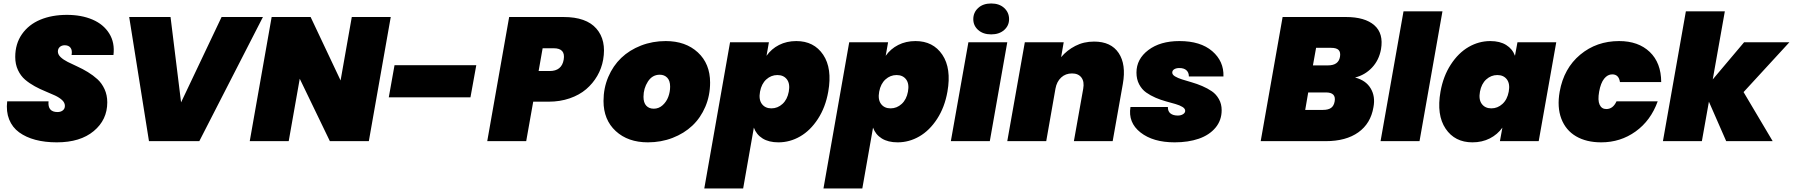

<svg xmlns="http://www.w3.org/2000/svg" viewBox="-20 -805 10225 1095"><path d="M591.8 -221.2Q591.8 -121.6 514.6 -57.4Q437.5 6.8 304.2 6.8Q236.3 6.8 182.1 -7.6Q127.9 -22 89.1 -50.3Q50.3 -78.6 32.2 -123.8Q14.2 -168.9 21 -227.1H256.8Q251 -166 308.1 -166Q326.2 -166 338.1 -175.3Q350.1 -184.6 350.1 -201.2Q350.1 -219.2 334.5 -233.9Q318.8 -248.5 293.9 -260.3Q269 -272 238.8 -284.2Q208.5 -296.4 178.2 -313Q147.9 -329.6 123 -350.8Q98.1 -372.1 82.5 -405.3Q66.9 -438.5 66.9 -480Q66.9 -555.2 105.2 -610.1Q143.6 -665 209.7 -692.6Q275.9 -720.2 361.8 -720.2Q444.3 -720.2 507.3 -693.4Q570.3 -666.5 603 -614Q635.7 -561.5 627 -491.2H388.2Q393.1 -518.1 382.3 -532.5Q371.6 -546.9 349.1 -546.9Q332 -546.9 321 -537.1Q310.1 -527.3 310.1 -511.2Q310.1 -494.1 325.7 -479.2Q341.3 -464.4 366 -451.9Q390.6 -439.5 420.9 -425.8Q451.2 -412.1 481.2 -393.8Q511.2 -375.5 535.9 -353Q560.5 -330.6 576.2 -296.6Q591.8 -262.7 591.8 -221.2Z M829.6 0 716.8 -708H952.6L1012.7 -221.2L1243.7 -708H1479.5L1116.7 0Z M1986.3 -708H2208.5L2083.5 0H1861.3L1689.5 -356L1626.5 0H1404.3L1529.3 -708H1751.5L1922.4 -346.2Z M2197.3 -250 2230 -433.1H2696.3L2663.1 -250Z M3051.8 -399.9H3114.7Q3183.6 -399.9 3194.8 -464.8Q3206.1 -529.8 3137.7 -529.8H3074.7ZM3419.9 -464.8Q3411.1 -415 3386.2 -372.1Q3361.3 -329.1 3322.8 -296.1Q3284.2 -263.2 3229 -244.1Q3173.8 -225.1 3108.9 -225.1H3021L2981 0H2758.8L2883.8 -708H3193.8Q3323.7 -708 3381.3 -641.8Q3439 -575.7 3419.9 -464.8Z M4029.8 -334Q4029.8 -260.3 4002.7 -196.5Q3975.6 -132.8 3928.5 -88.4Q3881.3 -43.9 3815.7 -18.6Q3750 6.8 3674.8 6.8Q3561.5 6.8 3491.7 -57.4Q3421.9 -121.6 3421.9 -229Q3421.9 -302.2 3449 -366Q3476.1 -429.7 3522.9 -474.6Q3569.8 -519.5 3635.7 -545.2Q3701.7 -570.8 3776.9 -570.8Q3890.1 -570.8 3960 -506.1Q4029.8 -441.4 4029.8 -334ZM3649.9 -252.9Q3649.9 -219.2 3665.8 -202.1Q3681.6 -185.1 3708.5 -185.1Q3737.3 -185.1 3759.3 -205.1Q3781.2 -225.1 3791.5 -253.2Q3801.8 -281.2 3801.8 -311Q3801.8 -344.7 3785.4 -361.8Q3769 -378.9 3742.7 -378.9Q3700.2 -378.9 3675 -339.8Q3649.9 -300.8 3649.9 -252.9Z M4351.6 -486.8Q4379.4 -526.4 4423.1 -548.6Q4466.8 -570.8 4521.5 -570.8Q4622.1 -570.8 4674.6 -492.9Q4727.1 -415 4703.6 -282.2Q4688 -193.4 4644.8 -127Q4601.6 -60.5 4543.2 -26.9Q4484.9 6.8 4419.4 6.8Q4364.7 6.8 4329.1 -15.4Q4293.5 -37.6 4279.3 -77.1L4218.3 270H3996.6L4143.6 -564H4365.2ZM4442.6 -212.2Q4470.2 -237.3 4478.5 -282.2Q4486.8 -327.1 4468 -352.1Q4449.2 -377 4413.6 -377Q4377.9 -377 4350.3 -352.1Q4322.8 -327.1 4314.5 -282.2Q4306.2 -237.3 4325 -212.2Q4343.8 -187 4379.4 -187Q4415 -187 4442.6 -212.2Z M5031.2 -486.8Q5059.1 -526.4 5102.8 -548.6Q5146.5 -570.8 5201.2 -570.8Q5301.8 -570.8 5354.2 -492.9Q5406.7 -415 5383.3 -282.2Q5367.7 -193.4 5324.5 -127Q5281.2 -60.5 5222.9 -26.9Q5164.6 6.8 5099.1 6.8Q5044.4 6.8 5008.8 -15.4Q4973.1 -37.6 4959 -77.1L4897.9 270H4676.3L4823.2 -564H5044.9ZM5122.3 -212.2Q5149.9 -237.3 5158.2 -282.2Q5166.5 -327.1 5147.7 -352.1Q5128.9 -377 5093.3 -377Q5057.6 -377 5030 -352.1Q5002.4 -327.1 4994.1 -282.2Q4985.8 -237.3 5004.6 -212.2Q5023.4 -187 5059.1 -187Q5094.7 -187 5122.3 -212.2Z M5402.8 0 5502.9 -564H5724.6L5625 0ZM5530.8 -695.8Q5530.8 -733.9 5558.6 -759.5Q5586.4 -785.2 5632.8 -785.2Q5679.2 -785.2 5707 -759.5Q5734.9 -733.9 5734.9 -695.8Q5734.9 -658.7 5706.8 -633.8Q5678.7 -608.9 5632.8 -608.9Q5586.9 -608.9 5558.8 -633.8Q5530.8 -658.7 5530.8 -695.8Z M6104.5 0 6157.7 -298.8Q6165 -339.4 6147.5 -362.8Q6129.9 -386.2 6093.8 -386.2Q6057.1 -386.2 6032 -363Q6006.8 -339.8 5999.5 -299.8L5946.8 0H5724.6L5824.7 -564H6046.4L6031.7 -479Q6064.9 -518.6 6112.8 -543.2Q6160.6 -567.9 6219.7 -567.9Q6316.4 -567.9 6359.9 -502.7Q6403.3 -437.5 6383.8 -327.1L6325.7 0Z M6947.3 -176.8Q6947.3 -118.7 6912.1 -76.7Q6877 -34.7 6816.9 -13.9Q6756.8 6.8 6679.2 6.8Q6556.2 6.8 6484.4 -49.6Q6412.6 -106 6427.2 -194.8H6640.6Q6640.1 -169.9 6655.3 -158Q6670.4 -146 6697.3 -146Q6714.8 -146 6727.1 -153.8Q6739.3 -161.6 6739.3 -172.9Q6739.3 -185.5 6723.9 -195.1Q6708.5 -204.6 6684.1 -211.7Q6659.7 -218.8 6629.9 -226.8Q6600.1 -234.9 6570.6 -247.6Q6541 -260.3 6516.6 -277.6Q6492.2 -294.9 6476.8 -324Q6461.4 -353 6461.4 -391.1Q6461.4 -468.3 6529.1 -519.5Q6596.7 -570.8 6706.5 -570.8Q6826.7 -570.8 6893.6 -513.2Q6960.4 -455.6 6957.5 -369.1H6760.3Q6760.3 -391.6 6746.3 -404.3Q6732.4 -417 6705.6 -417Q6688.5 -417 6677 -410.2Q6665.5 -403.3 6665.5 -391.1Q6665.5 -378.9 6681.2 -369.4Q6696.8 -359.9 6721.4 -352.1Q6746.1 -344.2 6776.1 -335.7Q6806.2 -327.1 6836.4 -314.2Q6866.7 -301.3 6891.4 -284.4Q6916 -267.6 6931.6 -239.7Q6947.3 -211.9 6947.3 -176.8Z M7591.8 -227.1Q7600.6 -277.8 7542 -277.8H7440.9L7423.8 -178.2H7524.9Q7555.2 -178.2 7571.3 -189.7Q7587.4 -201.2 7591.8 -227.1ZM7622.1 -481Q7626.5 -507.3 7614.3 -519.8Q7602.1 -532.2 7571.8 -532.2H7485.8L7467.8 -432.1H7553.7Q7613.8 -432.1 7622.1 -481ZM7813 -193.8Q7797.4 -100.6 7726.8 -50.3Q7656.2 0 7541 0H7169.9L7294.9 -708H7655.8Q7764.2 -708 7817.9 -661.1Q7871.6 -614.3 7856 -523.9Q7844.7 -461.9 7804.7 -419.4Q7764.6 -377 7708 -362.8Q7769.5 -347.2 7797.1 -301Q7824.7 -254.9 7813 -193.8Z M7853.5 0 7984.4 -740.2H8206.5L8075.7 0Z M8195.3 -282.2Q8210.9 -370.6 8254.2 -437Q8297.4 -503.4 8355.7 -537.1Q8414.1 -570.8 8479.5 -570.8Q8534.2 -570.8 8570.1 -548.3Q8606 -525.9 8620.1 -486.8L8634.3 -564H8855.5L8755.4 0H8534.2L8548.3 -77.1Q8520.5 -38.1 8476.6 -15.6Q8432.6 6.8 8377.4 6.8Q8276.9 6.8 8224.4 -71.3Q8171.9 -149.4 8195.3 -282.2ZM8548.6 -212.2Q8576.2 -237.3 8584.5 -282.2Q8592.8 -327.1 8574 -352.1Q8555.2 -377 8519.5 -377Q8483.9 -377 8456.3 -352.1Q8428.7 -327.1 8420.4 -282.2Q8412.1 -237.3 8430.9 -212.2Q8449.7 -187 8485.4 -187Q8521 -187 8548.6 -212.2Z M8875 -282.2Q8898.9 -415.5 8992.2 -493.2Q9085.4 -570.8 9213.9 -570.8Q9323.7 -570.8 9388.7 -508.8Q9453.6 -446.8 9454.1 -336.9H9218.8Q9212.4 -380.9 9174.8 -380.9Q9148.4 -380.9 9128.7 -356.2Q9108.9 -331.5 9100.1 -282.2Q9091.3 -232.9 9102.8 -208Q9114.3 -183.1 9141.1 -183.1Q9179.2 -183.1 9199.2 -227.1H9434.1Q9394.5 -117.2 9308.1 -55.2Q9221.7 6.8 9111.8 6.8Q9027.3 6.8 8968.5 -27.6Q8909.7 -62 8884.5 -127.9Q8859.4 -193.8 8875 -282.2Z M9463.9 0 9594.7 -740.2H9816.9L9748 -352.1L9926.8 -564H10185.1L9923.8 -279.8L10089.8 0H9824.7L9726.1 -225.1L9686 0Z"/></svg>

Font: SVN-Poppins Black
Style: Italic
Weight: 900
Italic angle: -10°
Designer: Ninad Kale (Devanagari), Jonny Pinhorn (Latin)
Foundry: Indian Type Foundry
Version: Version 3.002 2017